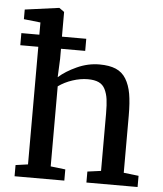

<svg xmlns="http://www.w3.org/2000/svg" viewBox="-56 -869 777 918"><g transform="rotate(5 332.5 -410.0)"><path d="M21 -626.5V-684.6H107.4V-743.2L27.3 -752V-798.3L189.5 -820.3H191.9L215.8 -803.2V-684.6H332.5V-626.5H216.3V-578.1L212.4 -489.7Q246.1 -520 298.6 -543.9Q351.1 -567.9 406.7 -567.9Q454.1 -567.9 485.1 -554.7Q516.1 -541.5 534.2 -512Q552.2 -482.4 559.6 -440.7Q566.9 -398.9 566.9 -335.9V-62L638.7 -53.7V0H393.1V-52.7L458 -61.5V-336.4Q458 -378.9 454.3 -405.3Q450.7 -431.6 440.2 -452.9Q429.7 -474.1 409.4 -483.4Q389.2 -492.7 357.4 -492.7Q321.8 -492.7 283.9 -480.2Q246.1 -467.8 216.3 -446.3V-62L287.1 -53.7V0H48.3V-53.7L107.4 -62V-626.5Z"/></g></svg>

Font: HaufeMerriweather
Style: Regular
Weight: 400
Designer: Eben Sorkin ( eben@eyebytes.com )
Foundry: Eben Sorkin
Version: Version 1.56